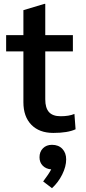

<svg xmlns="http://www.w3.org/2000/svg" viewBox="-20 -683 446 1001"><path d="M102 -150V-415H12V-500H102V-630L212 -663H216V-500H360V-415H216V-165Q216 -120 235.5 -98.5Q255 -77 296 -77Q340 -77 368 -89L374 -9Q333 10 258 10Q185 10 143.5 -32.5Q102 -75 102 -150ZM325 148Q325 185 304.5 226.5Q284 268 251 298L205 263Q234 225 247 200Q220 198 203 181Q186 164 186 137Q186 108 204 90Q222 72 251 72Q285 72 305 93Q325 114 325 148Z"/></svg>

Font: Sarabun SemiBold
Style: Regular
Weight: 600
Designer: Suppakit Chalermlarp | Katatrad Co.,Ltd.
Foundry: Cadson Demak Co.,Ltd.
Version: Version 1.000; ttfautohint (v1.6)